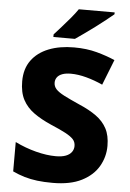

<svg xmlns="http://www.w3.org/2000/svg" viewBox="-62 -975 695 1030"><g transform="rotate(5 286.0 -460.0)"><path d="M537 -213Q537 -154 507.5 -103Q478 -52 417 -21Q356 10 261 10Q214 10 177.5 5.5Q141 1 109 -8.5Q77 -18 45 -33V-191Q100 -164 158 -149Q216 -134 265 -134Q298 -134 319 -142Q340 -150 350.5 -164.5Q361 -179 361 -197Q361 -219 347.5 -233.5Q334 -248 305 -263.5Q276 -279 226 -300Q171 -324 132 -352Q93 -380 72 -419.5Q51 -459 51 -519Q51 -586 84 -631.5Q117 -677 176 -700.5Q235 -724 313 -724Q381 -724 436 -709Q491 -694 534 -675L480 -538Q436 -558 391.5 -570Q347 -582 308 -582Q280 -582 261.5 -575Q243 -568 234 -555.5Q225 -543 225 -527Q225 -507 238.5 -492Q252 -477 283 -461Q314 -445 368 -421Q422 -398 459.5 -371Q497 -344 517 -306.5Q537 -269 537 -213ZM513 -920Q496 -906 470.5 -885.5Q445 -865 416 -843.5Q387 -822 359.5 -802.5Q332 -783 313 -770H197V-784Q214 -803 237 -828.5Q260 -854 282.5 -881Q305 -908 320 -930H513Z"/></g></svg>

Font: Noto Sans Oriya ExtraBold
Style: Regular
Weight: 800
Version: Version 2.003